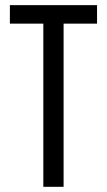

<svg xmlns="http://www.w3.org/2000/svg" viewBox="-20 -720 412 740"><path d="M225.1 0H147V-628.9H18.1V-700.2H354V-628.9H225.1Z"/></svg>

Font: Bebas Neue Regular
Style: Regular
Weight: 400
Designer: Ryoichi Tsunekawa
Foundry: Ryoichi Tsunekawa
Version: Version 001.003